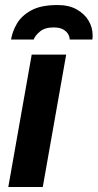

<svg xmlns="http://www.w3.org/2000/svg" viewBox="-20 -743 388 763"><path d="M13 0 106 -526H243L150 0ZM24 -586Q29 -618 47.5 -649.5Q66 -681 104.5 -702Q143 -723 209 -723Q254 -723 285 -705.5Q316 -688 332 -661Q348 -634 348 -604Q348 -600 348 -595Q348 -590 347 -586H257Q257 -596 251 -607Q245 -618 231 -626Q217 -634 193 -634Q158 -634 138.5 -617.5Q119 -601 114 -586Z"/></svg>

Font: Archivo VF Beta
Style: Italic
Weight: 400
Italic angle: -10°
Designer: Hector Gatti
Foundry: Omnibus-Type
Version: Version 1.002